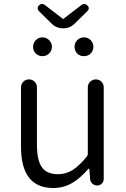

<svg xmlns="http://www.w3.org/2000/svg" viewBox="-20 -944 642 977"><path d="M251 12.7Q86.9 12.7 86.9 -197.3V-499Q86.9 -516.6 98.6 -528.3Q110.4 -540 127.4 -540Q144.5 -540 156.2 -528.3Q168 -516.6 168 -499V-207Q168 -128.9 192.9 -93.3Q217.8 -57.6 275.4 -57.6Q315.4 -57.6 349.1 -78.6Q382.8 -99.6 421.9 -147.5Q426.8 -153.3 426.8 -160.2V-499Q426.8 -516.6 439 -528.3Q451.2 -540 467.8 -540Q484.4 -540 496.1 -528.3Q507.8 -516.6 507.8 -499V-33.2Q507.8 -19.5 498 -9.8Q488.3 0 474.6 0Q460 0 449.7 -9.8Q439.5 -19.5 438.5 -33.2L434.6 -85Q433.6 -85.9 432.1 -85.9Q430.7 -85.9 429.7 -85Q388.7 -37.1 346.2 -12.2Q303.7 12.7 251 12.7ZM177.7 -916Q185.5 -923.8 194.3 -923.8Q202.1 -923.8 209 -918L297.9 -849.6Q298.8 -847.7 300.8 -847.7Q302.7 -847.7 304.7 -849.6L393.6 -918Q401.4 -923.8 408.2 -923.8Q417 -923.8 424.8 -916Q431.6 -910.2 431.6 -901.9Q431.6 -893.6 424.8 -887.7L360.4 -824.2Q335.9 -799.8 301.8 -799.8Q267.6 -799.8 243.2 -823.2L177.7 -887.7Q171.9 -893.6 171.9 -901.9Q171.9 -910.2 177.7 -916ZM148.4 -706.1Q148.4 -725.6 162.1 -739.7Q175.8 -753.9 195.8 -753.9Q215.8 -753.9 230 -739.7Q244.1 -725.6 244.1 -706.1Q244.1 -685.5 230 -671.9Q215.8 -658.2 195.8 -658.2Q175.8 -658.2 162.1 -671.9Q148.4 -685.5 148.4 -706.1ZM359.4 -706.1Q359.4 -725.6 373 -739.7Q386.7 -753.9 407.2 -753.9Q427.7 -753.9 441.4 -739.7Q455.1 -725.6 455.1 -706.1Q455.1 -685.5 441.4 -671.9Q427.7 -658.2 406.7 -658.2Q385.7 -658.2 372.6 -671.9Q359.4 -685.5 359.4 -706.1Z"/></svg>

Font: Gen Jyuu Gothic Normal
Style: Regular
Weight: 300
Designer: [Source Han Sans]
Ryoko NISHIZUKA  (kana & ideographs); Paul D. Hunt (Latin, Greek & Cyrillic); Wenlong ZHANG  (bopomofo
Version: Version 1.002.20150607